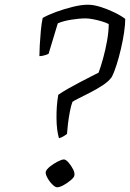

<svg xmlns="http://www.w3.org/2000/svg" viewBox="-20 -794 551 814"><path d="M230 -208Q220 -241 219.5 -293.5Q219 -346 227 -392Q244 -404 268.5 -418Q293 -432 319 -445.5Q345 -459 366.5 -470Q388 -481 398 -486Q407 -510 417 -546Q427 -582 434 -621.5Q441 -661 441 -692Q430 -698 411.5 -703.5Q393 -709 374.5 -712.5Q356 -716 343 -716Q316 -716 282 -710.5Q248 -705 225 -695L186 -566Q181 -563 169 -559.5Q157 -556 147 -556Q147 -572 148.5 -601Q150 -630 153 -662.5Q156 -695 161 -718Q184 -731 218 -743.5Q252 -756 288.5 -765Q325 -774 353 -774Q376 -774 405 -765Q434 -756 462.5 -742.5Q491 -729 511 -714Q511 -690 506 -656Q501 -622 492.5 -586Q484 -550 474 -518.5Q464 -487 454 -468Q442 -450 417 -433.5Q392 -417 364 -402.5Q336 -388 314.5 -377.5Q293 -367 287 -362Q281 -346 276 -319.5Q271 -293 268 -267.5Q265 -242 264 -226Q257 -221 249 -216Q241 -211 230 -208ZM222 0Q214 0 201.5 -12.5Q189 -25 180.5 -41Q172 -57 174 -66Q177 -76 192 -88Q207 -100 224.5 -109Q242 -118 251 -118Q259 -118 270.5 -105Q282 -92 290 -76Q298 -60 295 -49Q294 -42 280 -30Q266 -18 249.5 -9Q233 0 222 0Z"/></svg>

Font: Texturina Thin
Style: Italic
Weight: 100
Italic angle: -11°
Designer: Guillermo Torres Carreño
Foundry: Omnibus-Type
Version: Version 1.002; ttfautohint (v1.8.3)